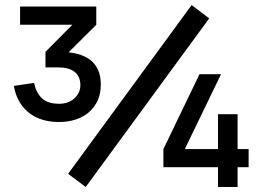

<svg xmlns="http://www.w3.org/2000/svg" viewBox="-20 -746 1068 766"><path d="M322 0 251.7 -52.5 744.5 -725.8 814.7 -672.7ZM382.2 -408.8Q382.2 -373.1 369.7 -345.4Q357.2 -317.7 335 -298.5Q312.8 -279.3 282 -269.2Q251.1 -259.2 214.5 -259.2Q182.8 -259.2 153.4 -267.2Q124 -275.2 100 -292.6Q76.1 -310 59.1 -337.3Q42.1 -364.7 35 -403.3L115.9 -415.3Q123.7 -376.8 146.9 -354.4Q170.2 -332 216.2 -332Q235.1 -332 250.7 -337.9Q266.2 -343.8 277.3 -354Q288.3 -364.2 294.5 -377.5Q300.7 -390.8 300.7 -405.8Q300.7 -441.1 277.9 -459Q255.2 -477 214.5 -477H161.4V-539.2H216.2Q297.6 -539.2 339.9 -507Q382.2 -474.7 382.2 -408.8ZM60.1 -720H364.1V-647.2H60.1ZM268.5 -647.2H364.1L193.8 -477.7L161.4 -539.2ZM849.8 0V-78.9H631.9V-151.2L775.9 -450H861.8L717.3 -151.2H849.8V-290.5H927.9V-151.2H971.9V-78.9H927.9V0Z"/></svg>

Font: Vela Sans GX ExtLt
Style: Regular
Weight: 200
Designer: Principal design: Mikhail Sharanda - project Manrope.
Design modification: Ravid Balaliev
Foundry: Mikhail Sharanda
Version: Version 1.001